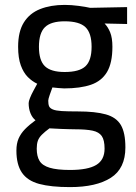

<svg xmlns="http://www.w3.org/2000/svg" viewBox="-20 -530 557 784"><path d="M266 234Q188 234 140 221Q92 208 69.5 175Q47 142 47 85Q47 56 56 35.5Q65 15 82 -2.5Q99 -20 125 -39Q112 -49 104.5 -67.5Q97 -86 97 -109Q97 -116 102.5 -130Q108 -144 116.5 -159.5Q125 -175 132 -188Q111 -198 93.5 -215.5Q76 -233 65 -263Q54 -293 54 -339Q54 -401 77.5 -438.5Q101 -476 144 -493Q187 -510 244 -510Q271 -510 301 -506Q331 -502 348 -498L499 -501V-432L407 -434Q421 -420 430 -397.5Q439 -375 439 -339Q439 -273 417 -236Q395 -199 351.5 -184Q308 -169 242 -169Q235 -169 218.5 -170.5Q202 -172 194 -173Q189 -160 183 -142.5Q177 -125 177 -119Q177 -104 180.5 -96Q184 -88 196 -83Q208 -78 232 -76.5Q256 -75 298 -75Q369 -75 412 -63Q455 -51 473.5 -19.5Q492 12 492 72Q492 158 432.5 196Q373 234 266 234ZM266 164Q339 164 373 143.5Q407 123 407 77Q407 42 395.5 25.5Q384 9 358 3.5Q332 -2 288 -2Q278 -2 262.5 -2.5Q247 -3 230.5 -3.5Q214 -4 200.5 -5Q187 -6 182 -6Q163 8 151 20Q139 32 134.5 45Q130 58 130 77Q130 108 141.5 127Q153 146 183 155Q213 164 266 164ZM244 -236Q304 -236 329 -259.5Q354 -283 354 -339Q354 -395 329 -419Q304 -443 244 -443Q188 -443 163.5 -419Q139 -395 139 -339Q139 -283 163.5 -259.5Q188 -236 244 -236Z"/></svg>

Font: Cairo Play Medium
Style: Regular
Weight: 500
Version: Version 3.119